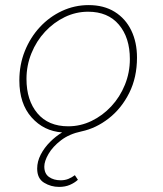

<svg xmlns="http://www.w3.org/2000/svg" viewBox="-20 -510 640 754"><path d="M212 224Q180 224 153 207.5Q126 191 126 152Q126 124 140 97Q154 70 176.5 47.5Q199 25 224 10Q152 5 104 -49Q56 -103 56 -194Q56 -256 77.5 -309.5Q99 -363 136.5 -403.5Q174 -444 223.5 -467Q273 -490 328 -490Q388 -490 430.5 -463.5Q473 -437 495.5 -390.5Q518 -344 518 -284Q518 -206 487.5 -145Q457 -84 407 -45Q357 -6 300 6Q252 16 219.5 41Q187 66 170.5 94.5Q154 123 154 144Q154 172 172.5 185Q191 198 218 198Q235 198 248.5 192.5Q262 187 274 178L286 196Q273 208 254.5 216Q236 224 212 224ZM248 -14Q296 -14 339.5 -35Q383 -56 417 -92.5Q451 -129 470.5 -177Q490 -225 490 -278Q490 -362 447 -413Q404 -464 326 -464Q278 -464 234.5 -443Q191 -422 157 -385.5Q123 -349 103.5 -301Q84 -253 84 -200Q84 -116 127 -65Q170 -14 248 -14Z"/></svg>

Font: Source Code Pro ExtraLight ExtraLight
Style: Italic
Weight: 250
Italic angle: -11°
Monospace: yes
Version: Version 1.016;hotconv 1.0.116;makeotfexe 2.5.65601